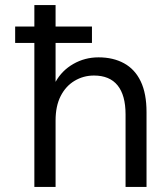

<svg xmlns="http://www.w3.org/2000/svg" viewBox="-20 -740 660 760"><path d="M40 -570V-635H344V-570ZM116 0V-720H200V-416Q225 -461 270.5 -487Q316 -513 370 -513Q428 -513 471 -489.5Q514 -466 537 -418Q560 -370 560 -296V0H477V-287Q477 -363 445.5 -402Q414 -441 352 -441Q310 -441 275 -420Q240 -399 220 -359.5Q200 -320 200 -263V0Z"/></svg>

Font: DVN - DM Sans
Style: Regular
Weight: 400
Designer: Colophon Foundry, Jonny Pinhorn
Foundry: Colophon Foundry
Version: Version 4.004;gftools[0.9.30]